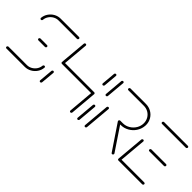

<svg xmlns="http://www.w3.org/2000/svg" viewBox="47 -1097 1674 1674"><g transform="rotate(45 884.5 -259.5)"><path d="M380.7 -128.5Q385.6 -128.5 388.9 -125Q392.2 -121.5 391.5 -116.3Q388.9 -84.4 370.9 -57.8Q353 -31.1 324.8 -15.6Q296.7 0 265.2 0H38.9Q34.1 0 30.9 -3Q27.8 -5.9 27.8 -10.7Q27.8 -16.3 31.7 -20.2Q35.6 -24.1 40.7 -24.1H267Q292.2 -24.1 314.4 -36.5Q336.7 -48.9 350.9 -70Q365.2 -91.1 367.4 -116.3Q368.1 -121.5 372 -125Q375.9 -128.5 380.7 -128.5ZM279.3 -260.4Q279.3 -255.2 275.4 -251.3Q271.5 -247.4 266.3 -247.4H185.9Q181.1 -247.4 178 -250.6Q174.8 -253.7 174.8 -258.5Q174.8 -263.7 178.7 -267.6Q182.6 -271.5 187.8 -271.5H268.1Q273 -271.5 276.1 -268.3Q279.3 -265.2 279.3 -260.4ZM73.7 -390Q68.9 -390 65.6 -393.5Q62.2 -397 62.6 -402.2Q65.6 -434.1 83.5 -460.7Q101.5 -487.4 129.4 -503Q157.4 -518.5 188.9 -518.5H415.6Q420 -518.5 423.3 -515.4Q426.7 -512.2 426.7 -507.8Q426.7 -502.2 422.8 -498.3Q418.9 -494.4 413.7 -494.4H187Q161.9 -494.4 139.6 -482Q117.4 -469.6 103.1 -448.5Q88.9 -427.4 86.7 -402.2Q86.3 -397.4 82.6 -393.7Q78.9 -390 73.7 -390Z M454.1 -0.4Q448.9 -0.4 445.7 -3.9Q442.6 -7.4 443 -12.2L454.4 -139.3Q454.8 -144.1 458.7 -147.8Q462.6 -151.5 467.4 -151.5Q472.2 -151.5 475.6 -147.8Q478.9 -144.1 478.5 -139.3L467 -12.2Q466.3 -7 462.6 -3.7Q458.9 -0.4 454.1 -0.4ZM499.3 -518.5Q504.1 -518.5 507.4 -515Q510.7 -511.5 510.4 -506.7L488.5 -259.3Q488.1 -254.4 484.4 -250.9Q480.7 -247.4 475.6 -247.4Q470.7 -247.4 467.4 -250.7Q464.1 -254.1 464.4 -259.3L486.3 -506.7Q486.7 -511.5 490.6 -515Q494.4 -518.5 499.3 -518.5ZM848.1 -247.4H475.6L477.4 -271.5H850ZM850 -271.5Q855.2 -271.5 858.3 -267.8Q861.5 -264.1 861.1 -259.3L839.6 -12.2Q838.9 -7 835.2 -3.7Q831.5 -0.4 826.7 -0.4Q821.5 -0.4 818.3 -3.9Q815.2 -7.4 815.6 -12.2L837 -259.3Q837.8 -264.4 841.5 -268Q845.2 -271.5 850 -271.5ZM858.9 -367.4Q853.7 -367.4 850.6 -371.1Q847.4 -374.8 847.8 -379.6L858.9 -506.7Q859.3 -511.5 863.1 -515Q867 -518.5 871.9 -518.5Q876.7 -518.5 880 -515Q883.3 -511.5 883 -506.7L871.9 -379.6Q871.1 -374.4 867.4 -370.9Q863.7 -367.4 858.9 -367.4Z M915.9 -0.4Q910.7 -0.4 907.6 -3.9Q904.4 -7.4 904.8 -12.2L920 -185.2Q920.7 -190.4 924.4 -193.9Q928.1 -197.4 933 -197.4Q938.1 -197.4 941.3 -193.7Q944.4 -190 944.1 -185.2L928.9 -12.2Q928.1 -7 924.4 -3.7Q920.7 -0.4 915.9 -0.4ZM944.1 -321.5Q939.3 -321.5 935.9 -324.8Q932.6 -328.1 933 -333.3L948.1 -506.7Q948.5 -511.5 952.4 -515Q956.3 -518.5 961.1 -518.5Q965.9 -518.5 969.3 -515Q972.6 -511.5 972.2 -506.7L957 -333.3Q956.7 -328.5 953 -325Q949.3 -321.5 944.1 -321.5Z M1007 -0.4Q1001.9 -0.4 998.7 -3.9Q995.6 -7.4 995.9 -12.2L1017.4 -256.3Q1017.8 -261.1 1021.5 -264.6Q1025.2 -268.1 1030.4 -268.1Q1035.2 -268.1 1038.5 -264.8Q1041.9 -261.5 1041.5 -256.3L1020 -12.2Q1019.3 -7 1015.6 -3.7Q1011.9 -0.4 1007 -0.4ZM1353.3 -13.7Q1353.3 -7.8 1349.4 -3.9Q1345.6 0 1340.4 0Q1334.1 0 1331.5 -4.8L1174.8 -237.8Q1173 -240.4 1173 -243.7Q1173 -249.3 1176.9 -253.1Q1180.7 -257 1185.9 -257Q1188.9 -257 1191.3 -255.7Q1193.7 -254.4 1195.2 -252.2L1351.5 -19.3Q1353.3 -16.7 1353.3 -13.7ZM1173 -244.1Q1173 -249.3 1176.9 -253.1Q1180.7 -257 1185.9 -257H1217.4Q1251.5 -257 1281.3 -274.8Q1311.1 -292.6 1329.1 -322.2Q1347 -351.9 1347 -386.3Q1347 -416.3 1332.8 -441.1Q1318.5 -465.9 1293.7 -480.2Q1268.9 -494.4 1238.1 -494.4H1048.1Q1043.3 -494.4 1040.4 -497.4Q1037.4 -500.4 1037.4 -505.2Q1037.4 -510.7 1041.3 -514.6Q1045.2 -518.5 1050.4 -518.5H1240.4Q1276.7 -518.5 1306.9 -501.3Q1337 -484.1 1354.3 -454.4Q1371.5 -424.8 1371.5 -388.9Q1371.5 -385.2 1370.7 -376.3Q1367.4 -337.4 1345.4 -304.4Q1323.3 -271.5 1288.9 -252.2Q1254.4 -233 1215.6 -233H1184.1Q1179.3 -233 1176.1 -236.1Q1173 -239.3 1173 -244.1Z M1408.9 -13 1431.5 -270.4Q1432.2 -275.2 1436.1 -278.7Q1440 -282.2 1444.8 -282.2Q1449.6 -282.2 1453 -278.7Q1456.3 -275.2 1455.6 -270.4L1433 -13ZM1725.2 -13Q1725.2 -7.4 1721.3 -3.7Q1717.4 0 1712.2 0H1420Q1415.2 0 1412 -3Q1408.9 -5.9 1408.9 -10.7Q1408.9 -16.3 1412.8 -20.2Q1416.7 -24.1 1421.9 -24.1H1714.1Q1718.5 -24.1 1721.9 -20.9Q1725.2 -17.8 1725.2 -13ZM1542.6 -258.1Q1542.6 -263.3 1546.5 -267.4Q1550.4 -271.5 1555.6 -271.5H1735.9Q1740.4 -271.5 1743.5 -268.3Q1746.7 -265.2 1746.7 -260.4Q1746.7 -255.2 1742.8 -251.3Q1738.9 -247.4 1733.7 -247.4H1553.7Q1548.9 -247.4 1545.7 -250.4Q1542.6 -253.3 1542.6 -258.1ZM1452.2 -505.2Q1452.2 -510.7 1456.1 -514.6Q1460 -518.5 1465.2 -518.5H1757.4Q1761.9 -518.5 1765.2 -515.4Q1768.5 -512.2 1768.5 -507.8Q1768.5 -502.2 1764.6 -498.3Q1760.7 -494.4 1755.6 -494.4H1463Q1458.1 -494.4 1455.2 -497.4Q1452.2 -500.4 1452.2 -505.2Z"/></g></svg>

Font: 26F Galaxy Sans Thin
Style: Italic
Weight: 100
Italic angle: -4.99998°
Designer: C₂₉H₂₅N₃O₅
Version: Version 1.200